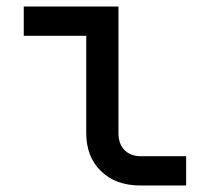

<svg xmlns="http://www.w3.org/2000/svg" viewBox="-20 -570 640 590"><path d="M411 0Q336 0 290.5 -44Q245 -88 245 -161V-460H53V-550H344V-161Q344 -128 362.5 -109Q381 -90 413 -90H552V0Z"/></svg>

Font: JetBrains Mono NL Medium
Style: Regular
Weight: 500
Monospace: yes
Designer: Philipp Nurullin, Konstantin Bulenkov
Foundry: JetBrains
Version: Version 2.305; ttfautohint (v1.8.4.7-5d5b)